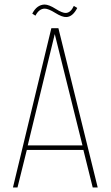

<svg xmlns="http://www.w3.org/2000/svg" viewBox="-20 -825 487 845"><path d="M176 -805Q195 -805 225 -786Q255 -767 270 -768Q291 -769 305 -799L320 -790Q300 -751 272 -750Q254 -749 223.5 -768Q193 -787 177 -787Q152 -787 136 -756L122 -765Q142 -804 176 -805ZM347 -165H98L57 0H37L206 -701H237L410 0H388ZM221 -675 102 -185H343Z"/></svg>

Font: TypoPRO Bebas Neue
Style: Regular
Weight: 300
Designer: Ryoichi Tsunekawa
Foundry: Ryoichi Tsunekawa
Version: Version 001.003